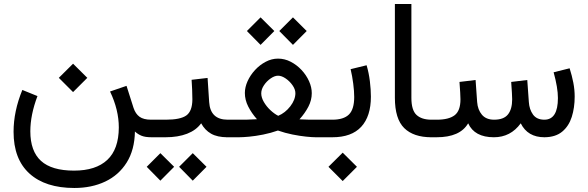

<svg xmlns="http://www.w3.org/2000/svg" viewBox="-20 -687 2944 961"><path d="M274.4 -297.4 345.7 -368.2 417 -297.4 345.7 -226.1ZM574.7 -48.8Q574.7 -137.2 530.8 -229L613.3 -257.3L648.4 -147Q658.2 -117.2 678.5 -102.5Q698.7 -87.9 736.3 -87.9H755.9V0H738.3Q706.5 0 688.2 -7.6Q669.9 -15.1 655.3 -28.8Q653.8 63 614.3 126.2Q574.7 189.5 506.8 221.7Q439 253.9 352.1 253.9Q207 253.9 127.4 181.6Q47.9 109.4 47.9 -27.3Q47.9 -129.9 91.8 -236.8L167.5 -206.1Q131.8 -111.8 131.8 -29.8Q131.8 69.8 185.3 118.4Q238.8 167 350.6 167Q459.5 167 516.8 113.5Q574.2 60.1 574.7 -48.8Z M1130.4 0H1118.7Q1067.9 0 1036.6 -17.8Q1005.4 -35.6 986.8 -69.8Q961.9 -35.2 916.3 -17.6Q870.6 0 809.1 0H736.3V-87.9H810.1Q882.8 -87.9 912.6 -109.1Q942.4 -130.4 942.9 -189Q942.9 -212.9 941.7 -238.8Q940.4 -264.6 939 -287.6L1019 -296.9L1026.9 -176.3Q1032.7 -87.9 1119.6 -87.9H1130.4ZM876.5 147.9 944.8 79.6 1013.7 147.9 944.8 217.3ZM714.4 147.9 782.7 79.6 851.6 147.9 782.7 217.3Z M1377.9 -531.7 1446.3 -600.1 1515.1 -531.7 1446.3 -462.4ZM1215.8 -531.7 1284.2 -600.1 1353 -531.7 1284.2 -462.4ZM1479 -89.8Q1505.4 -88.4 1524.4 -88.1Q1543.5 -87.9 1559.1 -87.9H1605V0H1560.1Q1542.5 0 1511.7 -3.2Q1481 -6.3 1444.1 -13.7Q1407.2 -21 1371.1 -33.7Q1335 -21 1297.1 -13.4Q1259.3 -5.9 1227.3 -2.9Q1195.3 0 1176.3 0H1110.8V-87.9H1176.3Q1195.8 -87.9 1215.6 -88.1Q1235.4 -88.4 1266.1 -90.3Q1239.3 -120.6 1222.4 -153.8Q1205.6 -187 1205.6 -221.7Q1205.6 -250.5 1219.2 -280.8Q1232.9 -311 1256.6 -336.7Q1280.3 -362.3 1310.1 -377.9Q1339.8 -393.6 1371.6 -393.6Q1404.8 -393.6 1435.1 -377.9Q1465.3 -362.3 1489.3 -336.7Q1513.2 -311 1526.9 -280.5Q1540.5 -250 1540.5 -220.7Q1540.5 -185.5 1523.4 -152.8Q1506.3 -120.1 1479 -89.8ZM1371.6 -308.1Q1354.5 -308.1 1334.7 -294.4Q1314.9 -280.8 1301.3 -260.5Q1287.6 -240.2 1287.6 -219.7Q1287.6 -199.2 1300.5 -176.8Q1313.5 -154.3 1333.3 -135.7Q1353 -117.2 1372.6 -107.4Q1407.7 -122.1 1433.1 -155Q1458.5 -188 1458.5 -220.7Q1458.5 -239.7 1444.3 -260Q1430.2 -280.3 1409.9 -294.2Q1389.6 -308.1 1371.6 -308.1Z M1836.4 -203.1Q1836.4 -105 1788.1 -52.5Q1739.7 0 1643.6 0H1585.4V-87.9H1643.6Q1700.2 -87.9 1726.6 -114Q1752.9 -140.1 1752.9 -201.7Q1752.9 -230.5 1748 -268.3Q1743.2 -306.2 1734.9 -340.8L1814.9 -360.4Q1826.2 -322.3 1831.3 -280.5Q1836.4 -238.8 1836.4 -203.1ZM1624 147.9 1695.3 77.1 1766.6 147.9 1695.3 219.2Z M2151.4 0H2139.2Q2049.8 0 2003.2 -45.9Q1956.5 -91.8 1956.5 -197.8V-667H2039.1V-197.3Q2039.1 -135.3 2064.9 -111.6Q2090.8 -87.9 2139.2 -87.9H2151.4Z M2704.6 -87.9Q2772.5 -87.9 2772.5 -196.3Q2772.5 -247.6 2751 -325.2L2831.1 -345.2Q2842.8 -308.1 2849.6 -273.2Q2856.4 -238.3 2856.4 -203.6Q2856.4 -147.9 2841.8 -101.8Q2827.1 -55.7 2793.9 -28.1Q2760.7 -0.5 2705.1 0Q2621.1 0 2586.4 -69.8Q2535.6 0 2452.1 0Q2355 0 2323.2 -69.8Q2282.7 0 2165.5 0H2131.8V-87.9H2166.5Q2226.1 -87.9 2255.4 -110.1Q2284.7 -132.3 2284.7 -189.9Q2284.7 -202.6 2283.4 -224.1Q2282.2 -245.6 2279.8 -276.9L2360.4 -286.6L2368.2 -176.3Q2371.1 -137.7 2392.1 -112.8Q2413.1 -87.9 2453.1 -87.9Q2501.5 -87.9 2522.5 -114.3Q2543.5 -140.6 2543.5 -189.9Q2543.5 -201.7 2542.2 -223.4Q2541 -245.1 2538.6 -276.9L2619.1 -286.6L2627 -176.3Q2629.4 -139.2 2647.9 -113.5Q2666.5 -87.9 2704.6 -87.9Z"/></svg>

Font: Vazir WOL-UI
Style: Regular-WOL-UI
Weight: 400
Designer: Saber Rastikerdar
Foundry: Saber Rastikerdar
Version: Version 30.1.0